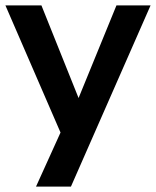

<svg xmlns="http://www.w3.org/2000/svg" viewBox="-24 -509 576 709"><path d="M109 180 211 -45V7L-4 -489H129L281 -110H251L406 -489H532L238 180Z"/></svg>

Font: Nunito Sans 12pt ExtraLight
Style: Regular
Weight: 200
Designer: Vernon Adams
Foundry: Vernon Adams
Version: Version 3.101;gftools[0.9.27]